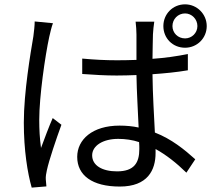

<svg xmlns="http://www.w3.org/2000/svg" viewBox="-20 -824 996 885"><path d="M139.9 -725.1C139.9 -705.3 136.7 -680 133.9 -657C120.7 -578.8 89.8 -398.8 89.8 -258.9C89.8 -131 106.9 -27 126.1 40.8L193.9 35.2C192.8 26.3 192.1 11 191.1 2.8C190 -9.2 193.2 -27 196 -39.1C206 -85.9 239 -182.9 263.1 -248.9L223 -279.8C206 -241.8 185 -185 169 -142C163 -188.2 160.9 -225.9 160.9 -272C160.9 -378.9 187.9 -566.1 207 -654.1C210.9 -671.2 218 -702.1 224.1 -717ZM622.2 -137.1C622.2 -74.2 599.1 -34.1 519.2 -34.1C451.3 -34.1 404.8 -61.1 404.8 -108C404.8 -152 453.8 -183.9 524.9 -183.9C557.9 -183.9 591.3 -179 621.1 -169C622.2 -157 622.2 -145.2 622.2 -137.1ZM845.9 -574.9C795.8 -565 740.8 -556.8 682.9 -552.9C683.9 -596.9 683.9 -641 685 -665.8C686.1 -685 688.2 -704.9 691.1 -724.1H605.1C607.2 -706 609 -682.2 609 -665.1V-547.9C579.2 -546.9 549.7 -546.2 519.9 -546.2C464.8 -546.2 413 -549 359 -554V-483C415.1 -479 465.2 -475.9 518.1 -475.9C549 -475.9 578.1 -476.9 609 -478C610.1 -399.9 616.1 -309.3 619 -236.2C592 -242.2 561.8 -245 530.9 -245C405.9 -245 335.9 -180.8 335.9 -100.9C335.9 -16 404.8 35.9 532 35.9C660.9 35.9 697.1 -40.1 697.1 -119V-137.1C746.1 -110.1 793 -73.2 839.1 -28.1L880 -89.8C831 -133.9 771 -183.2 693.9 -213.1C690 -293 683.9 -386.7 682.9 -481.9C739 -485.8 794 -491.1 845.9 -500ZM833.1 -647C800.1 -647 774.9 -671.9 774.9 -703.8C774.9 -735.8 800.1 -762.1 833.1 -762.1C864 -762.1 889.9 -735.8 889.9 -703.8C889.9 -671.9 864 -647 833.1 -647ZM833.1 -804C775.9 -804 733 -758.9 733 -703.8C733 -647.7 775.9 -604 833.1 -604C888.1 -604 932.9 -647.7 932.9 -703.8C932.9 -758.9 888.1 -804 833.1 -804Z"/></svg>

Font: Karasuma Gothic
Style: Regular
Weight: 400
Designer: Rasmus Andersson, Ryoko Nishizuka
Foundry: Genbu
Version: Version 1.00